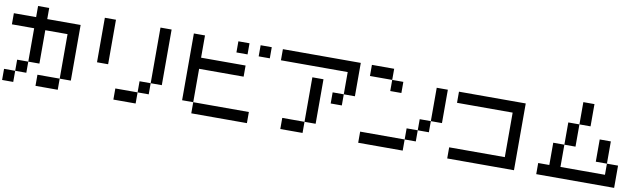

<svg xmlns="http://www.w3.org/2000/svg" viewBox="-46 -1499 7092 2124"><g transform="rotate(10 3500.0 -437.5)"><path d="M0 0V-125H125V0ZM0 -625V-750H250V-875H375V-750H750V-125H625V-625H375V-250H250V-625ZM125 -125V-250H250V-125ZM375 0V-125H625V0Z M1000 -375V-875H1125V-375ZM1250 0V-125H1500V0ZM1500 -125V-250H1625V-125ZM1625 -250V-875H1750V-250Z M2000 -125V-875H2125V-625H2625V-500H2125V-125ZM2125 -125H2750V0H2125ZM2500 -750V-875H2625V-750ZM2750 -750V-875H2875V-750Z M3000 -750V-875H3875V-500H3750V-750ZM3125 0V-125H3375V0ZM3375 -125V-625H3500V-125ZM3625 -375V-500H3750V-375Z M4000 0V-125H4500V0ZM4000 -750V-875H4250V-750ZM4250 -625V-750H4375V-625ZM4500 -125V-250H4625V-125ZM4625 -250V-375H4750V-250ZM4750 -375V-750H4875V-375Z M5000 0V-125H5625V-625H5000V-750H5750V0Z M6000 0V-125H6125V-375H6250V-125H6750V-250H6875V0ZM6250 -625H6375V-375H6250ZM6375 -625V-875H6500V-625ZM6625 -250V-500H6750V-250Z"/></g></svg>

Font: GalmuriMono7 Regular
Style: Regular
Weight: 400
Designer: Lee Minseo (quiple)
Version: Version 2.399;hotconv 1.1.1;makeotfexe 2.6.0 DEVELOPMENT